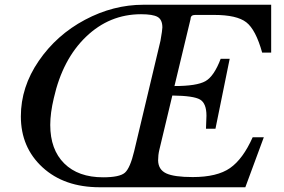

<svg xmlns="http://www.w3.org/2000/svg" viewBox="-20 -790 1198 810"><path d="M585 -770H1124V-568H1086Q1059 -665 1019 -696Q979 -727 884 -727H803Q784 -727 784 -710L716 -427Q810 -427 846.5 -447.5Q883 -468 911 -542H949L889 -247H849L851 -302Q851 -354 824 -370Q797 -386 707 -387L652 -157Q647 -136 647 -113Q648 -74 681.5 -58.5Q715 -43 793 -43Q896 -43 950.5 -81Q1005 -119 1046 -211H1093L1015 0H401Q251 0 159.5 -84Q68 -168 68 -299Q68 -423 143.5 -533Q219 -643 338.5 -706.5Q458 -770 585 -770ZM575 -730Q442 -730 343 -635Q244 -540 207 -376Q192 -313 192 -263Q192 -159 251 -100.5Q310 -42 415 -42Q485 -42 507 -61.5Q529 -81 546 -152L657 -618Q665 -664 665 -674Q665 -707 645 -718.5Q625 -730 575 -730Z"/></svg>

Font: Libre Baskerville
Style: Italic
Weight: 400
Italic angle: -15°
Designer: Pablo Impallari, Rodrigo Fuenzalida
Foundry: Pablo Impallari, Rodrigo Fuenzalida
Version: Version 1.051;Glyphs 3.2.3 (3260)